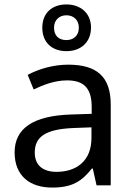

<svg xmlns="http://www.w3.org/2000/svg" viewBox="-20 -837 601 867"><path d="M280 -606C344 -606 391 -645 391 -713C391 -778 343 -817 280 -817C215 -817 171 -778 171 -712C171 -645 215 -606 280 -606ZM280 -656C244 -656 224 -677 224 -712C224 -747 248 -768 280 -768C312 -768 336 -747 336 -712C336 -677 313 -656 280 -656ZM288 -545C218 -545 152 -524 105 -499L132 -433C176 -454 227 -474 283 -474C353 -474 394 -444 394 -355V-323L303 -320C128 -315 46 -256 46 -149C46 -40 118 10 215 10C305 10 348 -17 395 -76H399L416 0H480V-365C480 -490 418 -545 288 -545ZM314 -259 393 -262V-214C393 -110 325 -61 235 -61C177 -61 137 -88 137 -148C137 -216 180 -254 314 -259Z"/></svg>

Font: Noto Sans Kayah Li
Style: Regular
Weight: 400
Designer: Monotype Design Team, Sérgio Martins
Foundry: Monotype Imaging Inc.
Version: Version 2.002